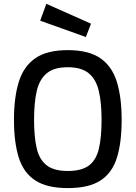

<svg xmlns="http://www.w3.org/2000/svg" viewBox="-20 -956 697 987"><path d="M328.6 10.9Q221.2 10.9 161 -28.7Q100.8 -68.2 76.3 -146.5Q51.8 -224.7 51.8 -340.1Q51.8 -454.7 76.5 -534.8Q101.2 -614.8 161.4 -656.6Q221.6 -698.3 328.6 -698.3Q435.6 -698.3 495.8 -656.8Q556 -615.2 580.7 -535.2Q605.4 -455.1 605.4 -340.1Q605.4 -222.9 580.9 -144.8Q556.4 -66.7 496.2 -27.9Q436 10.9 328.6 10.9ZM328.6 -77.1Q399.9 -77.1 437.3 -105.3Q474.7 -133.5 488.4 -191.9Q502.1 -250.2 502.1 -340.1Q502.1 -428.4 488 -488.2Q473.9 -548.1 436.3 -579.2Q398.8 -610.4 328.6 -610.4Q258.1 -610.4 220.5 -579.4Q182.9 -548.4 169 -488.6Q155.1 -428.8 155.1 -340.1Q155.1 -252 168.8 -193.5Q182.5 -135 220.1 -106Q257.7 -77.1 328.6 -77.1ZM421.5 -765.7 186.5 -849.6 218.2 -936.4 447.8 -834.2Z"/></svg>

Font: Titillium Web SemiBold
Style: Regular
Weight: 600
Designer: Mohamed Gaber, Accademia di Belle Arti di Urbino
Foundry: Kief Type Foundry, Accademia di Belle Arti di Urbino
Version: Version 3.000; ttfautohint (v1.8.4)